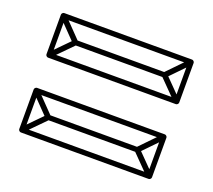

<svg xmlns="http://www.w3.org/2000/svg" viewBox="-76 -598 643 579"><g transform="rotate(20 245.0 -308.5)"><path d="M388 -180V-196H102V-180ZM34 -131 46 -119 108 -182Q110 -184 110 -187.5Q110 -191 108 -194L46 -258L34 -246L96 -182Q98 -180 98 -188Q98 -196 96 -194ZM456 -246 444 -258 382 -194Q380 -191 380 -187.5Q380 -184 382 -182L444 -119L456 -131L394 -194Q392 -196 392 -188Q392 -180 394 -182ZM388 -420V-436H102V-420ZM34 -371 46 -359 108 -422Q110 -424 110 -427.5Q110 -431 108 -434L46 -498L34 -486L96 -422Q98 -420 98 -428Q98 -436 96 -434ZM456 -486 444 -498 382 -434Q380 -431 380 -427.5Q380 -424 382 -422L444 -359L456 -371L394 -434Q392 -436 392 -428Q392 -420 394 -422ZM48 -125V-252L40 -244H450L442 -252V-125L450 -133H40ZM48 -365V-492L40 -484H450L442 -492V-365L450 -373H40ZM32 -125Q32 -122 34.5 -119.5Q37 -117 40 -117H450Q453 -117 455.5 -119.5Q458 -122 458 -125V-252Q458 -255 455.5 -257.5Q453 -260 450 -260H40Q37 -260 34.5 -257.5Q32 -255 32 -252ZM32 -365Q32 -362 34.5 -359.5Q37 -357 40 -357H450Q453 -357 455.5 -359.5Q458 -362 458 -365V-492Q458 -495 455.5 -497.5Q453 -500 450 -500H40Q37 -500 34.5 -497.5Q32 -495 32 -492Z"/></g></svg>

Font: Tilt Prism
Style: Regular
Weight: 400
Version: Version 1.000